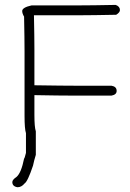

<svg xmlns="http://www.w3.org/2000/svg" viewBox="-20 -704 540 798"><path d="M460.9 -683.6Q478.5 -677.2 478.5 -662.1Q478.5 -652.3 462.9 -642.6Q363.3 -640.6 316.4 -640.6H121.1Q123 -550.3 123 -500V-349.6Q242.7 -347.7 302.7 -347.7H443.4Q464.8 -344.2 464.8 -326.2Q464.8 -310.5 443.4 -306.6H289.1Q227.1 -306.6 123 -308.6V-226.6Q123 -175.8 128.9 -158.2V-60.5Q121.6 -37.1 117.2 -15.6Q95.2 50.3 82 58.6Q69.3 74.2 52.7 74.2Q31.2 70.8 31.2 52.7Q31.2 43 48.8 31.2Q68.4 14.2 80.1 -44.9Q82 -44.9 87.9 -68.4V-150.4Q82 -168.5 82 -222.7V-490.2Q82 -541 80.1 -634.8Q72.3 -647.9 72.3 -658.2Q72.3 -672.9 111.3 -681.6H306.6Q362.3 -681.6 460.9 -683.6Z"/></svg>

Font: CEF Fonts CJK Mono
Style: Regular
Weight: 400
Designer: PartyBoss (派对大魔王)
Version: Release 2.25